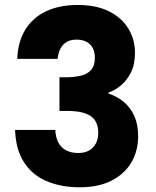

<svg xmlns="http://www.w3.org/2000/svg" viewBox="-20 -767 645 792"><path d="M51.1 -524.2Q54.1 -596.2 85 -645.7Q116 -695.2 170.9 -720.9Q225.7 -746.5 300.2 -746.5Q377.4 -746.5 429.8 -720.2Q482.2 -693.9 509.5 -649.1Q536.8 -604.2 536.8 -549.1Q536.8 -501.4 519.8 -467.6Q502.7 -433.9 477.8 -413.8Q452.8 -393.6 427.5 -385.2V-381.2Q463.9 -369.1 491.4 -346Q518.8 -322.8 534.3 -288Q549.8 -253.1 549.8 -204.8Q549.8 -143.6 521.3 -96Q492.7 -48.4 439.1 -21.4Q385.5 5.6 309 5.6Q233.1 5.6 173.7 -19.2Q114.2 -44 79.7 -96.5Q45.1 -149 42.2 -231.1H208.2Q209.1 -202.9 219.5 -181.4Q229.9 -160 250.9 -147.9Q271.8 -135.9 303.2 -135.9Q329.8 -135.9 348.1 -146.6Q366.3 -157.3 375.8 -175.9Q385.3 -194.4 385.3 -218.4Q385.3 -266.6 354.4 -288Q323.4 -309.4 257.2 -309.4H225.3V-448.3H257.1Q286.4 -448.7 312.5 -454.5Q338.7 -460.2 355 -477.6Q371.3 -495 371.3 -528.2Q371.3 -564.6 351.1 -584.1Q330.9 -603.6 295.6 -603.6Q268.3 -603.6 251.8 -592Q235.3 -580.4 227.4 -562.4Q219.5 -544.4 217.6 -524.2Z"/></svg>

Font: Poppins Variable
Style: Regular
Weight: 100
Designer: Jonny Pinhorn
Foundry: Indian Type Foundry
Version: Version 6.000